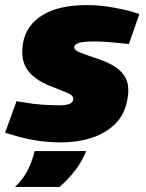

<svg xmlns="http://www.w3.org/2000/svg" viewBox="-32 -551 574 755"><path d="M208 9Q157 9 108 1Q59 -7 12 -22L-12 -29L33 -153L58 -149Q98 -142 133 -139.5Q168 -137 202 -137Q227 -137 241 -142.5Q255 -148 256 -160Q257 -167 252.5 -173Q248 -179 232 -186Q216 -193 183 -206Q133 -223 102 -248.5Q71 -274 61 -307.5Q51 -341 59 -384Q72 -453 136 -492Q200 -531 310 -531Q358 -531 407.5 -522.5Q457 -514 487 -505L516 -496L475 -378L455 -380Q425 -383 396 -385.5Q367 -388 342 -388Q298 -388 279.5 -382.5Q261 -377 260 -367Q259 -360 265 -354.5Q271 -349 290.5 -341.5Q310 -334 352 -320Q403 -303 431.5 -280.5Q460 -258 468.5 -227.5Q477 -197 468 -155Q457 -98 418.5 -61.5Q380 -25 325.5 -8Q271 9 208 9ZM27 184Q58 155 76.5 119Q95 83 104 43H307Q291 83 264 118.5Q237 154 202 184Z"/></svg>

Font: REM ExtraBold
Style: Italic
Weight: 800
Italic angle: -11°
Designer: Octavio Pardo
Foundry: Ashler Design
Version: Version 1.005;gftools[0.9.28]